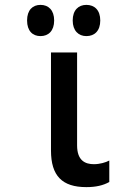

<svg xmlns="http://www.w3.org/2000/svg" viewBox="-20 -757 540 787"><path d="M334 -609C368 -609 391 -631 391 -673C391 -715 368 -737 334 -737C302 -737 278 -716 278 -673C278 -631 302 -609 334 -609ZM146 -609C179 -609 202 -631 202 -673C202 -715 179 -737 146 -737C114 -737 91 -716 91 -673C91 -630 114 -609 146 -609ZM334 10C373 10 403 3 428 -11V-99C413 -91 389 -84 365 -84C330 -84 296 -98 296 -161V-542H189V-140C189 -36 235 10 334 10Z"/></svg>

Font: Noto Sans Mono ExtraCondensed SemiBold
Style: Regular
Weight: 600
Width: 2
Designer: Monotype Design Team
Foundry: Monotype Imaging Inc.
Version: Version 2.014